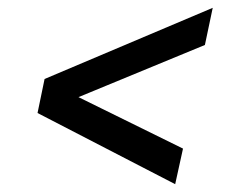

<svg xmlns="http://www.w3.org/2000/svg" viewBox="-20 -585 600 491"><path d="M428 -114 448 -205 121 -366 109 -307 504 -470 524 -565 94 -383 76 -296Z"/></svg>

Font: Roboto Serif 20pt Medium
Style: Italic
Weight: 500
Italic angle: -10°
Version: Version 1.008